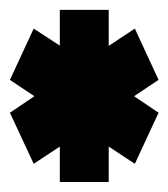

<svg xmlns="http://www.w3.org/2000/svg" viewBox="-29 -818 343 391"><path d="M293.9 -655.3 244.1 -622.1 293.9 -588.4 245.6 -484.4 192.4 -519.5V-447.3H92.8V-519.5L39.6 -484.4L-8.8 -588.4L41 -622.1L-8.8 -655.3L39.6 -759.8L92.8 -725.1V-797.9H192.4V-724.6L245.6 -759.8Z"/></svg>

Font: Gap Sans
Style: Black
Weight: 400
Designer: Alexandre Liziard and Etienne Ozeray
Foundry: Interstices.io
Version: Version 1.6.1 - December 3. 2014